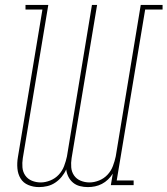

<svg xmlns="http://www.w3.org/2000/svg" viewBox="-20 -755 683 783"><path d="M139 8Q116 8 95.5 -0.5Q75 -9 64 -27Q53 -45 51 -68Q49 -91 53 -114L153 -716H84V-735H177L73 -110Q70 -91 71.5 -72.5Q73 -54 83 -39.5Q93 -25 110 -18Q127 -11 146 -11Q165 -11 185 -19Q205 -27 219.5 -42.5Q234 -58 241.5 -78Q249 -98 253 -117L355 -735H376L272 -110Q269 -91 270.5 -72.5Q272 -54 282 -39.5Q292 -25 309 -18Q326 -11 345 -11Q364 -11 384 -19Q404 -27 418.5 -42.5Q433 -58 440.5 -78Q448 -98 452 -117L554 -735H643V-716H572L456 -19H525V0H432L440 -47Q432 -34 420.5 -23Q409 -12 395.5 -5Q382 2 367.5 5Q353 8 338 8Q322 8 306 4Q290 0 278 -10Q266 -20 259 -34Q252 -48 250 -64Q243 -48 231.5 -34Q220 -20 205 -10Q190 0 173 4Q156 8 139 8Z"/></svg>

Font: Iosevka Curly Slab ThExObl
Style: Regular
Weight: 100
Width: 7
Italic angle: -9°
Monospace: yes
Designer: Belleve Invis
Foundry: Belleve Invis
Version: Version 11.1.0; ttfautohint (v1.8.3)